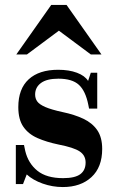

<svg xmlns="http://www.w3.org/2000/svg" viewBox="-20 -744 474 776"><path d="M234 12Q192 12 152.5 -2Q113 -16 88 -39L73 0H44V-158H77L82 -134Q94 -84 131 -54Q168 -24 235 -24Q283 -24 304.5 -40Q326 -56 326 -87Q326 -116 302 -132Q278 -148 216 -160Q168 -170 131.5 -186Q95 -202 74.5 -231.5Q54 -261 54 -311Q54 -385 96 -423.5Q138 -462 215 -462Q259 -462 291 -450Q323 -438 336 -417L347 -450H373V-305H340L337 -320Q326 -376 299 -401Q272 -426 216 -426Q169 -426 145.5 -408.5Q122 -391 122 -362Q122 -346 130.5 -334Q139 -322 163 -311.5Q187 -301 233 -291Q281 -281 317 -264Q353 -247 373 -218Q393 -189 393 -142Q393 -68 349.5 -28Q306 12 234 12ZM46 -524 187 -724H249L390 -524H347L218 -620L89 -524Z"/></svg>

Font: Libre Bodoni Medium
Style: Regular
Weight: 500
Designer: Pablo Impallari, Rodrigo Fuenzalida
Foundry: Impallari Type
Version: Version 2.005;gftools[0.9.23]